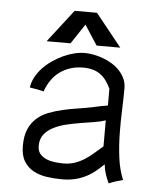

<svg xmlns="http://www.w3.org/2000/svg" viewBox="-47 -633 567 682"><g transform="rotate(5 236.5 -292.0)"><path d="M234.4 -546.4 187.5 -475.6H102.1L191.9 -591.8H271.5L364.7 -475.6H280.3ZM415.5 -8.3Q402.8 -4.9 390.4 -1Q377.9 2.9 365.7 8.3Q358.4 -6.8 352.8 -23.7Q347.2 -40.5 345.7 -58.1Q329.6 -42 313.5 -29.5Q297.4 -17.1 279.8 -8.8Q262.2 -0.5 242.4 3.9Q222.7 8.3 199.7 8.3Q171.4 8.3 144.5 4.4Q117.7 0.5 96.7 -11Q75.7 -22.5 63 -43.5Q50.3 -64.5 50.3 -98.1Q50.3 -133.3 60.5 -157.2Q70.8 -181.2 88.6 -197Q106.4 -212.9 129.9 -221.9Q153.3 -231 179.7 -237.1Q206.1 -243.2 233.9 -247.3Q261.7 -251.5 287.1 -256.8Q300.3 -259.8 313 -262.5Q325.7 -265.1 338.9 -267.1V-326.7Q323.7 -360.4 300.5 -377Q277.3 -393.6 239.3 -393.6Q215.8 -393.6 194.8 -387Q173.8 -380.4 156.7 -367.9Q139.6 -355.5 127.2 -337.4Q114.7 -319.3 106.9 -296.9Q94.7 -300.3 82.5 -302.5Q70.3 -304.7 57.1 -306.6Q59.6 -325.7 69.1 -343.5Q78.6 -361.3 93 -376.7Q107.4 -392.1 125.7 -404.8Q144 -417.5 163.8 -426.8Q183.6 -436 203.4 -440.9Q223.1 -445.8 241.2 -445.8Q256.3 -445.8 273.7 -442.4Q291 -439 307.9 -432.6Q324.7 -426.3 340.1 -416.7Q355.5 -407.2 366.9 -394.5Q378.4 -381.8 385.3 -366.5Q392.1 -351.1 392.1 -333.5Q392.1 -297.9 390.4 -256.1Q388.7 -214.4 389.4 -170.9Q390.1 -127.4 395.5 -85.4Q400.9 -43.5 415.5 -8.3ZM335.9 -121.1V-213.9Q319.3 -208 295.9 -204.3Q272.5 -200.7 247.1 -196.5Q221.7 -192.4 196.5 -186.3Q171.4 -180.2 151.4 -169.9Q131.3 -159.7 118.9 -143.6Q106.4 -127.4 106.4 -103Q106.4 -84.5 116 -73.7Q125.5 -63 139.4 -57.4Q153.3 -51.8 169.7 -50Q186 -48.3 199.7 -48.3Q221.7 -48.3 240 -54.7Q258.3 -61 274.4 -71.3Q290.5 -81.5 305.4 -94.7Q320.3 -107.9 335.9 -121.1Z"/></g></svg>

Font: AKL 022
Style: Regular
Weight: 400
Designer: AKL
Foundry: AKL
Version: Version 2.053;August 19, 2024;FontCreator 13.0.0.2675 64-bit